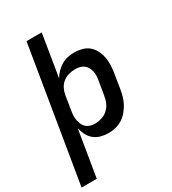

<svg xmlns="http://www.w3.org/2000/svg" viewBox="-233 -851 1057 1182"><g transform="rotate(-30 295.5 -260.0)"><path d="M-9 215 148 -735H256L207 -436Q219 -457 236.5 -475Q254 -493 275 -505.5Q296 -518 319.5 -523Q343 -528 366 -528Q395 -528 422.5 -520.5Q450 -513 470 -495.5Q490 -478 502 -453.5Q514 -429 519 -402Q524 -375 522.5 -346Q521 -317 516 -288L500 -188Q496 -164 489 -140Q482 -116 469.5 -93.5Q457 -71 440 -51Q423 -31 400.5 -17.5Q378 -4 353.5 2Q329 8 305 8Q277 8 250.5 1Q224 -6 203.5 -22.5Q183 -39 171 -62.5Q159 -86 153 -113L99 215ZM261 -84Q284 -84 308 -91.5Q332 -99 351 -116Q370 -133 380.5 -156.5Q391 -180 394 -203L411 -303Q414 -319 414.5 -335.5Q415 -352 411.5 -367.5Q408 -383 400.5 -396.5Q393 -410 381 -419Q369 -428 353.5 -432Q338 -436 321 -436Q299 -436 276 -430Q253 -424 234 -409.5Q215 -395 204 -373.5Q193 -352 189 -329L173 -229Q170 -212 169 -195Q168 -178 171 -161.5Q174 -145 180.5 -130Q187 -115 198.5 -104.5Q210 -94 226.5 -89Q243 -84 261 -84Z"/></g></svg>

Font: Iosevka Semibold Extended
Style: Italic
Weight: 600
Width: 7
Italic angle: -9°
Monospace: yes
Designer: Belleve Invis
Foundry: Belleve Invis
Version: Version 32.5.0; ttfautohint (v1.8.4)